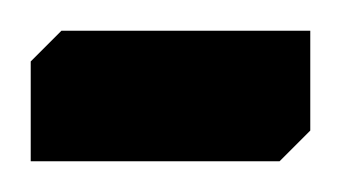

<svg xmlns="http://www.w3.org/2000/svg" viewBox="-40 -105 222 125"><path d="M162 -85V-20L142 0H-20V-65L0 -85Z"/></svg>

Font: Kufam
Style: Regular
Weight: 400
Designer: Wael Morcos, Artur Schmal
Foundry: Original Type
Version: Version 1.301; ttfautohint (v1.8.3)